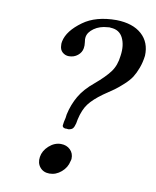

<svg xmlns="http://www.w3.org/2000/svg" viewBox="-78 -719 640 789"><g transform="rotate(10 242.5 -324.5)"><path d="M231 -567.9Q229.5 -561.5 231.9 -546.9Q233.9 -533.2 231.9 -522Q229 -503.9 213.6 -491.5Q198.2 -479 176.8 -479Q161.6 -479 149.9 -489.3Q138.2 -499.5 138.2 -519Q137.2 -524.4 139.2 -534.2Q148.4 -579.6 206.1 -621.1Q258.3 -659.2 345.2 -659.2Q413.1 -657.7 450.2 -624.5Q487.3 -591.3 484.9 -535.2Q481.4 -506.8 472.4 -482.9Q463.4 -459 452.9 -442.6Q442.4 -426.3 422.4 -408Q402.3 -389.6 387 -378.4Q371.6 -367.2 342.8 -348.1Q304.7 -320.8 285.9 -295.9Q267.1 -271 257.8 -229L254.9 -212.9Q251 -197.3 245.6 -190.9Q240.2 -184.6 227.1 -183.1Q225.1 -183.1 221.7 -183.6Q218.3 -184.1 216.8 -184.1Q213.9 -182.6 207 -186Q201.2 -189.9 202.1 -195.8Q202.1 -200.2 204.1 -210L208 -227.1Q208.5 -229.5 209 -234.6Q209.5 -239.7 210 -242.2Q219.2 -284.2 239.7 -319.6Q260.3 -355 300.8 -388.2Q340.3 -421.4 361.1 -449Q381.8 -476.6 386.2 -518.1Q392.6 -562 377.7 -592.3Q362.8 -622.6 327.1 -624Q321.3 -625.5 314 -624Q280.8 -622.1 257.3 -605.5Q233.9 -588.9 231 -567.9ZM131.8 -50.8Q135.7 -77.1 158.4 -97.7Q181.2 -118.2 208 -118.2Q231.9 -118.2 247.1 -103.3Q262.2 -88.4 261.2 -65.9Q261.2 -62.5 258.8 -55.2Q253.4 -28.3 231.2 -9.3Q209 9.8 182.1 9.8Q156.7 9.8 142.3 -7.6Q127.9 -24.9 131.8 -50.8Z"/></g></svg>

Font: Common Serif SemiBold
Style: Italic
Weight: 600
Italic angle: -12°
Designer: Philipp H. Poll, Khaled Hosny
Foundry: Stefan Peev, Context Ltd.
Version: Version 1.026